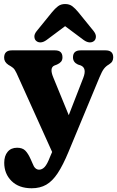

<svg xmlns="http://www.w3.org/2000/svg" viewBox="-20 -718 596 976"><path d="M234.5 79 245 54.5 64 -346.5Q55 -366 46 -373.2Q37 -380.5 22.5 -388.5Q1 -403 1 -424.5Q1 -462 40 -462H260Q297.5 -462 297.5 -426.5Q297.5 -413 290.5 -404.5Q283.5 -396 270 -390L257 -385Q230 -374 251 -324L329.5 -132.5L403 -321.5Q423 -372 390 -385.5L376 -390Q351 -401.5 351 -426.5Q351 -462 389.5 -462H517Q555.5 -462 555.5 -426.5Q555.5 -415.5 551 -407Q546.5 -398.5 534 -390.5Q519 -382 508.8 -369Q498.5 -356 485.5 -324.5L328 54.5Q300 122 273.2 162.5Q246.5 203 215 221Q183.5 239 141 239Q76 239 38.8 202.2Q1.5 165.5 1.5 109.5Q1.5 74.5 18.8 53.8Q36 33 67 33Q94 33 108.5 47.5Q123 62 136.5 92.5L146 114Q157 144.5 179 144.5Q194 144.5 207 130.8Q220 117 234.5 79ZM216.5 -514.5Q200.5 -503 186.5 -502.5Q172.5 -502 163 -511Q155.5 -518 154.8 -531.2Q154 -544.5 166.5 -560L244 -655.5Q260 -675 274.8 -686.2Q289.5 -697.5 311 -697.5Q333 -697.5 347.8 -686.2Q362.5 -675 378.5 -655.5L456 -560Q468 -544.5 467.5 -531.2Q467 -518 459.5 -511Q450 -502 435.8 -502.5Q421.5 -503 405.5 -514.5L311 -585Z"/></svg>

Font: Fraunces 72pt SuperSoft
Style: Bold
Weight: 700
Version: Version 1.000;[0bf87f6ff]